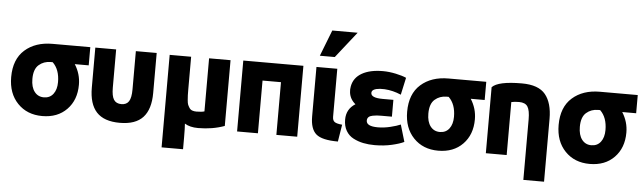

<svg xmlns="http://www.w3.org/2000/svg" viewBox="-58 -1080 5110 1524"><g transform="rotate(5 2497.0 -318.5)"><path d="M568 -239Q568 -117 494.5 -41.5Q421 34 299 34Q178 34 102.5 -44.5Q27 -123 27 -253Q27 -395 111 -469.5Q195 -544 331 -544H632V-399H521Q568 -325 568 -239ZM401 -245Q401 -345 345 -399H329Q274 -399 235 -365Q196 -331 196 -253Q196 -188 224 -151.5Q252 -115 299 -115Q347 -115 374 -150.5Q401 -186 401 -245Z M917 34Q791 34 731.5 -30.5Q672 -95 672 -225V-544H838V-239Q838 -173 856.5 -144Q875 -115 917 -115Q958 -115 976.5 -144Q995 -173 995 -239V-544H1161V-225Q1161 -95 1101.5 -30.5Q1042 34 917 34Z M1540 21Q1474 21 1433 -5Q1436 31 1436 104V199H1265V-538H1436V-277Q1436 -246 1436.5 -232Q1437 -218 1439 -193Q1441 -168 1445.5 -157Q1450 -146 1458.5 -132.5Q1467 -119 1481.5 -113.5Q1496 -108 1515 -108Q1556 -108 1579 -115V-538H1750V-14Q1654 21 1540 21Z M2330 -544V21H2164V-399H2017V21H1851V-544Z M2677 -105 2655 31Q2528 31 2481 -9.5Q2434 -50 2434 -150V-169V-544H2600V-162Q2600 -133 2616 -121Q2632 -109 2677 -105ZM2572 -635H2453L2534 -843H2736Z M2961 -109Q3009 -109 3060.5 -121.5Q3112 -134 3141 -147L3181 -12Q3147 5 3084 19.5Q3021 34 2948 34Q2899 34 2857 25.5Q2815 17 2777.5 -2.5Q2740 -22 2718.5 -59Q2697 -96 2697 -148Q2697 -232 2768 -276Q2723 -313 2717 -367Q2714 -390 2719 -415Q2732 -484 2796 -520.5Q2860 -557 2963 -557Q3012 -557 3066 -545.5Q3120 -534 3150 -520L3120 -383Q3055 -411 2989 -415Q2969 -416 2953 -415Q2886 -410 2886 -377Q2886 -337 2980 -337Q2983 -337 2984 -337H3065V-203H2981Q2959 -203 2945.5 -202Q2932 -201 2911 -197Q2890 -193 2879.5 -182.5Q2869 -172 2869 -155Q2869 -109 2961 -109Z M3723 -239Q3723 -117 3649.5 -41.5Q3576 34 3454 34Q3333 34 3257.5 -44.5Q3182 -123 3182 -253Q3182 -395 3266 -469.5Q3350 -544 3486 -544H3787V-399H3676Q3723 -325 3723 -239ZM3556 -245Q3556 -345 3500 -399H3484Q3429 -399 3390 -365Q3351 -331 3351 -253Q3351 -188 3379 -151.5Q3407 -115 3454 -115Q3502 -115 3529 -150.5Q3556 -186 3556 -245Z M3833 21V-505Q3881 -556 4070 -556Q4203 -556 4258 -488.5Q4313 -421 4313 -295V206H4148V-276Q4148 -348 4129 -377.5Q4110 -407 4061 -407Q4025 -407 3999 -401V21Z M4930 -239Q4930 -117 4856.5 -41.5Q4783 34 4661 34Q4540 34 4464.5 -44.5Q4389 -123 4389 -253Q4389 -395 4473 -469.5Q4557 -544 4693 -544H4994V-399H4883Q4930 -325 4930 -239ZM4763 -245Q4763 -345 4707 -399H4691Q4636 -399 4597 -365Q4558 -331 4558 -253Q4558 -188 4586 -151.5Q4614 -115 4661 -115Q4709 -115 4736 -150.5Q4763 -186 4763 -245Z"/></g></svg>

Font: Repo
Style: ExtraBold
Weight: 800
Designer: Stefan Peev
Foundry: Context Ltd
Version: Version 001.000